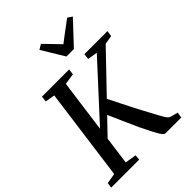

<svg xmlns="http://www.w3.org/2000/svg" viewBox="-281 -1125 1259 1259"><g transform="rotate(-45 348.0 -496.0)"><path d="M696 -703 635 -692.5 385 -432Q407.5 -389.5 429 -344.5Q436.5 -329.5 458.2 -286.5Q480 -243.5 493.5 -218.5L521 -167.5Q552 -108.5 566 -85.2Q580 -62 592.5 -55L650 -39L643.5 0H497.5Q483 -1 465 -31Q447 -61 418 -121.5L402.5 -152.5Q390 -178.5 352.5 -264.5Q318 -342.5 312 -356L204 -243.5L178 -49.5L256.5 -36.5L253 0H-6.5L-1.5 -36.5L70.5 -49.5L157 -691.5L90 -703L94.5 -743H346.5L341.5 -703L264.5 -691.5L215 -325L552 -692L483.5 -703.5L488 -743H702ZM394 -815.5 299.5 -971.5 334.5 -992.5Q391.5 -934.5 437 -886.5Q479.5 -920 577.5 -992.5L609 -971L463 -815.5Z"/></g></svg>

Font: Merriweather Text
Style: Italic
Weight: 400
Italic angle: -7.8°
Designer: Eben Sorkin
Foundry: Eben Sorkin
Version: Version 2.100